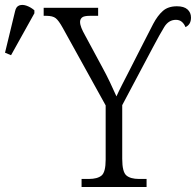

<svg xmlns="http://www.w3.org/2000/svg" viewBox="-30 -745 781 765"><path d="M295 0V-32H324Q358 -32 374.5 -45.5Q391 -59 391 -109V-325L220 -634Q204 -663 192 -672.5Q180 -682 154 -682H144V-714H361V-682H329Q304 -682 296.5 -675Q289 -668 289 -658Q289 -647 294.5 -633.5Q300 -620 308 -606L377 -478Q394 -447 408 -417.5Q422 -388 434 -361Q442 -379 456 -406.5Q470 -434 486 -465L541 -573Q563 -617 580.5 -650Q598 -683 619 -701.5Q640 -720 675 -720Q703 -720 717 -707.5Q731 -695 731 -675Q731 -647 709 -637Q704 -650 694.5 -658Q685 -666 671 -666Q642 -666 624.5 -637.5Q607 -609 579 -556L457 -326V-112Q457 -60 473.5 -46Q490 -32 524 -32H554V0ZM14 -525 -10 -535 30 -700Q34 -719 47 -723.5Q60 -728 76.5 -722Q93 -716 107 -704V-692Z"/></svg>

Font: Noto Serif SemiCondensed Light
Style: Regular
Weight: 300
Width: 4
Designer: Monotype Design Team
Foundry: Monotype Imaging Inc.
Version: Version 2.013